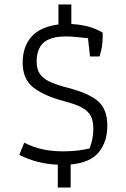

<svg xmlns="http://www.w3.org/2000/svg" viewBox="-20 -734 569 864"><path d="M240 7Q148 4 67 -37L89 -92Q130 -71 172 -62Q214 -53 265 -53Q329 -53 383 -66Q400 -108 400 -155Q400 -191 388 -213Q376 -235 348.5 -250Q321 -265 271 -278Q180 -302 131 -339.5Q82 -377 82 -452Q82 -523 121 -568Q160 -613 243 -624V-714H301V-626Q348 -623 381 -613.5Q414 -604 442 -587V-565Q442 -524 428 -480H385L376 -562Q312 -570 277 -570Q207 -570 176 -542Q145 -514 145 -457Q145 -423 159 -402Q173 -381 203.5 -366.5Q234 -352 289 -338Q384 -313 423.5 -276.5Q463 -240 463 -169Q463 -97 425 -49.5Q387 -2 298 6V110H240Z"/></svg>

Font: Athiti
Style: Regular
Weight: 400
Designer: CadsonDemak Team
Foundry: CadsonDemak
Version: Version 1.032